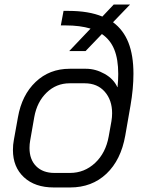

<svg xmlns="http://www.w3.org/2000/svg" viewBox="-20 -818 627 846"><path d="M568 -493Q568 -428 555 -353L532 -221Q513 -113 449 -52.5Q385 8 289 8H217Q134 8 85.5 -37Q37 -82 37 -157Q37 -181 41 -201L59 -301Q76 -399 137 -457Q198 -515 287 -515H359Q401 -515 441 -492.5Q481 -470 497 -434H498Q501 -466 501 -492Q501 -557 483.5 -600Q466 -643 429 -668L357 -593H285L379 -692Q332 -706 270 -706H248L260 -770H282Q371 -770 431 -745L481 -798H553L478 -720Q524 -686 546 -630Q568 -574 568 -493ZM474 -319Q474 -377 441.5 -414Q409 -451 353 -451H287Q228 -451 185.5 -410Q143 -369 131 -302L113 -199Q110 -183 110 -166Q110 -115 139.5 -85.5Q169 -56 220 -56H288Q352 -56 399 -100Q446 -144 459 -217L471 -284Q474 -302 474 -319Z"/></svg>

Font: Bai Jamjuree
Style: Italic
Weight: 400
Italic angle: -10°
Version: Version 1.000; ttfautohint (v1.6)